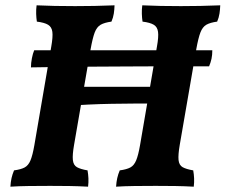

<svg xmlns="http://www.w3.org/2000/svg" viewBox="-20 -699 848 722"><path d="M416.5 3Q417.6 -14.7 420.9 -29.4Q424.2 -44 430.3 -58.3Q456.2 -61.8 470.2 -69.3Q484.1 -76.8 492.1 -96.1Q500.1 -115.4 506.6 -153.1L570.2 -523.9Q576.8 -560.5 574.3 -579.1Q571.9 -597.7 558.2 -605.9Q544.5 -614.2 516 -617.7Q513.9 -631.4 513.4 -647.1Q512.9 -662.8 515 -679Q547.7 -677.5 583.7 -676.7Q619.7 -676 660.1 -676Q695.7 -676 733.3 -676.7Q770.9 -677.5 808.2 -679Q807.7 -663.3 805.4 -648.1Q803.1 -632.9 796.6 -617.7Q770.5 -614.2 756 -606Q741.6 -597.7 733.6 -576.8Q725.6 -555.9 718 -513.5L656 -154.7Q649.5 -117 651.4 -97.4Q653.4 -77.8 666.8 -70.3Q680.3 -62.8 706.6 -58.3Q709.2 -44.1 709.9 -28.6Q710.6 -13.2 708.6 3Q671.9 1 638.5 0.5Q605.2 0 565.7 0Q523.1 0 485.2 0.5Q447.2 1 416.5 3ZM19.1 3Q20.1 -14.7 23.4 -29.4Q26.7 -44 32.8 -58.3Q58.8 -61.8 72.7 -69.3Q86.7 -76.8 94.7 -96.1Q102.7 -115.4 109.2 -153.1L172.8 -523.9Q179.3 -560.5 176.9 -579.1Q174.5 -597.7 160.8 -605.9Q147.1 -614.2 118.6 -617.7Q116.5 -631.4 116 -647.1Q115.5 -662.8 117.6 -679Q150.3 -677.5 186.3 -676.7Q222.3 -676 262.6 -676Q298.3 -676 335.9 -676.7Q373.4 -677.5 410.7 -679Q410.3 -663.3 408 -648.1Q405.7 -632.9 399.1 -617.7Q373.1 -614.2 358.6 -606Q344.1 -597.7 336.1 -576.8Q328.2 -555.9 320.6 -513.5L258.6 -154.7Q252 -117 254 -97.4Q256 -77.8 269.4 -70.3Q282.8 -62.8 309.2 -58.3Q311.7 -44.1 312.5 -28.6Q313.2 -13.2 311.2 3Q274.4 1 241.1 0.5Q207.7 0 168.3 0Q125.7 0 87.7 0.5Q49.8 1 19.1 3ZM239.4 -301.2 250.4 -372.7H573.4L563.9 -309.9Q529.2 -309.9 486.5 -309.6Q443.8 -309.3 399 -308.6Q354.1 -307.8 312.8 -305.8Q271.4 -303.8 239.4 -301.2ZM96.4 -445.6Q96.4 -462 100 -480.2Q103.5 -498.3 108.6 -509.9H778.4Q778.4 -492.6 775.4 -478.2Q772.3 -463.8 766.3 -449.6Q725.9 -449.6 677.1 -449.6Q628.3 -449.6 573.6 -449.6Q518.9 -449.6 459.9 -449.1Q400.9 -448.6 339.9 -448.4Q278.8 -448.1 217.5 -447.4Q156.1 -446.6 96.4 -445.6Z"/></svg>

Font: Vollkorn
Style: Italic
Weight: 400
Italic angle: -11°
Designer: Friedrich Althausen
Foundry: Friedrich Althausen
Version: Version 5.001